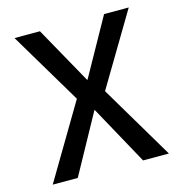

<svg xmlns="http://www.w3.org/2000/svg" viewBox="-108 -828 878 926"><g transform="rotate(-15 331.5 -365.0)"><path d="M42 0 261.7 -370.1 46.9 -730.5H173.8L333 -445.3H335L494.1 -730.5H617.2L402.3 -370.1L622.1 0H493.2L331.1 -294.9H329.1L167 0Z"/></g></svg>

Font: GenEi M Gothic v2 Medium
Style: Regular
Weight: 500
Version: Version 2.0